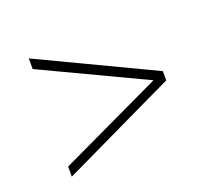

<svg xmlns="http://www.w3.org/2000/svg" viewBox="-80 -586 735 644"><g transform="rotate(-20 287.0 -264.0)"><path d="M76 -53V-89L444 -263L76 -437V-475L484 -281V-248Z"/></g></svg>

Font: Nacelle UltraLight
Style: Regular
Weight: 200
Designer: Sora Sagano
Foundry: Sora Sagano
Version: Version 1.000;FEAKit 1.0